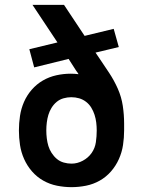

<svg xmlns="http://www.w3.org/2000/svg" viewBox="-20 -760 590 792"><path d="M275 12Q245 12 215 6Q185 0 158.5 -15Q132 -30 112 -53Q92 -76 79.5 -104Q67 -132 62.5 -162Q58 -192 58 -222Q58 -252 62.5 -282Q67 -312 79 -339.5Q91 -367 111 -390Q131 -413 157 -428Q183 -443 212.5 -449.5Q242 -456 272 -456Q280 -456 288 -455.5Q296 -455 304 -454Q302 -457 300 -460.5Q298 -464 295 -467L263 -517L121 -482L101 -557L217 -585L114 -740H244L329 -612L449 -641L470 -566L374 -543L389 -521Q410 -490 430.5 -459Q451 -428 466 -394Q481 -360 486.5 -323.5Q492 -287 492 -250V-222Q492 -192 487.5 -162Q483 -132 470.5 -104Q458 -76 438 -53Q418 -30 391.5 -15Q365 0 335 6Q305 12 275 12ZM275 -85Q299 -85 321.5 -97Q344 -109 358 -129Q372 -149 375.5 -173.5Q379 -198 379 -222Q379 -238 377 -254.5Q375 -271 370 -286.5Q365 -302 356.5 -316Q348 -330 335 -340Q322 -350 306.5 -354.5Q291 -359 274 -359Q258 -359 242 -354.5Q226 -350 213.5 -339.5Q201 -329 192.5 -315Q184 -301 179.5 -286Q175 -271 173 -254.5Q171 -238 171 -222Q171 -206 173 -189.5Q175 -173 179.5 -158Q184 -143 193 -129Q202 -115 214.5 -104.5Q227 -94 243 -89.5Q259 -85 275 -85Z"/></svg>

Font: Lode Term
Style: Bold
Weight: 700
Monospace: yes
Designer: Belleve Invis
Foundry: Belleve Invis
Version: Version 29.2.0